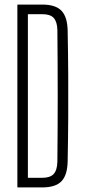

<svg xmlns="http://www.w3.org/2000/svg" viewBox="-20 -820 374 840"><path d="M56 0V-800H165Q223 -800 249 -773Q275 -746 276 -685Q278 -583 278.5 -491.5Q279 -400 278.5 -308.5Q278 -217 276 -115Q275 -54 249 -27Q223 0 164 0ZM102 -42H164Q199 -42 214.5 -58.5Q230 -75 231 -112Q234 -400 231 -689Q230 -725 215 -741.5Q200 -758 165 -758H102Z"/></svg>

Font: Big Shoulders Display Light
Style: Regular
Weight: 300
Designer: Patric King
Foundry: XO Type Co
Version: Version 1.000; ttfautohint (v1.8.2)